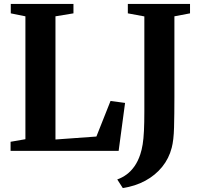

<svg xmlns="http://www.w3.org/2000/svg" viewBox="-20 -763 1018 971"><path d="M33.5 0V-46L108.5 -59V-680.5L34.5 -695.5V-743H351.5V-695.5L260.5 -680.5V-57.5L467.5 -72.5L539 -252.5L612.5 -242.5L580 0ZM573 144.5Q598.5 135.5 620.5 119.2Q642.5 103 660.2 77.8Q678 52.5 689.5 17.5Q697 -5 701.5 -32.8Q706 -60.5 708 -101Q710 -141.5 710 -199.5V-680L626.5 -695.5V-743H941V-695.5L862 -680.5V-271.5Q862 -183 860.2 -118.5Q858.5 -54 848.5 -16Q834.5 38.5 800 81Q765.5 123.5 714.8 151Q664 178.5 601 188Z"/></svg>

Font: Merriweather 60pt
Style: Bold
Weight: 700
Version: Version 2.100